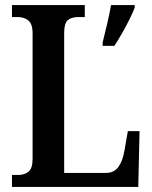

<svg xmlns="http://www.w3.org/2000/svg" viewBox="-20 -734 598 754"><path d="M27 0V-47H54Q75 -47 91.5 -59.5Q108 -72 108 -110V-602Q108 -641 91 -654Q74 -667 50 -667H27V-714H313V-667H288Q260 -667 246 -654.5Q232 -642 232 -605V-55H396Q428 -55 445 -78.5Q462 -102 469 -144L482 -219H528L523 0ZM383 -567Q391 -599 400.5 -639Q410 -679 416 -714H509V-704Q501 -683 487.5 -656Q474 -629 458.5 -602Q443 -575 429 -554H383Z"/></svg>

Font: Noto Serif Khmer Condensed SemiBold
Style: Regular
Weight: 600
Width: 3
Designer: Danh Hong and the Monotype Design Team
Foundry: Monotype Imaging Inc.
Version: Version 2.004; ttfautohint (v1.8.4.7-5d5b)